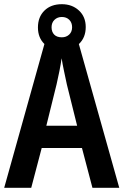

<svg xmlns="http://www.w3.org/2000/svg" viewBox="-20 -896 590 916"><path d="M421 0 371 -190H179L129 0H0L200 -715H348L549 0ZM299 -493Q293 -521 285.5 -556.5Q278 -592 274 -618Q270 -590 263.5 -557Q257 -524 250 -494L201 -296H348ZM275 -656Q223 -656 192 -686Q161 -716 161 -765Q161 -815 192 -845.5Q223 -876 275 -876Q324 -876 356.5 -846Q389 -816 389 -767Q389 -717 357 -686.5Q325 -656 275 -656ZM275 -718Q296 -718 310 -731Q324 -744 324 -766Q324 -788 310.5 -801.5Q297 -815 275 -815Q254 -815 240 -801.5Q226 -788 226 -766Q226 -744 238.5 -731Q251 -718 275 -718Z"/></svg>

Font: Noto Sans Thai Looped Condensed SemiBold
Style: Regular
Weight: 600
Width: 3
Designer: Sasikarn Vongin, Ben Mitchell
Foundry: The Fontpad Ltd
Version: Version 1.001; ttfautohint (v1.8.4.7-5d5b)